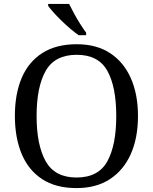

<svg xmlns="http://www.w3.org/2000/svg" viewBox="-20 -951 782 981"><path d="M371 10Q265 10 195 -36Q125 -82 90.5 -165Q56 -248 56 -359Q56 -470 90.5 -552Q125 -634 195.5 -679.5Q266 -725 372 -725Q473 -725 542.5 -679.5Q612 -634 648.5 -551.5Q685 -469 685 -358Q685 -247 648.5 -164.5Q612 -82 542 -36Q472 10 371 10ZM371 -44Q483 -44 528.5 -127Q574 -210 574 -358Q574 -507 528.5 -589Q483 -671 372 -671Q260 -671 213.5 -589Q167 -507 167 -358Q167 -210 213.5 -127Q260 -44 371 -44ZM382 -771Q362 -785 339 -804.5Q316 -824 293.5 -846Q271 -868 253 -888Q235 -908 226 -921V-931H333Q344 -909 358.5 -882Q373 -855 389.5 -829Q406 -803 420 -784V-771Z"/></svg>

Font: Noto Serif Vithkuqi
Style: Regular
Weight: 400
Version: Version 1.005